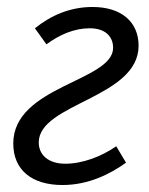

<svg xmlns="http://www.w3.org/2000/svg" viewBox="-20 -518 428 550"><path d="M159 12C233 12 295 -19 341 -52L313 -99C271 -70 217 -49 167 -49C119 -49 91 -74 91 -110C91 -222 377 -237 377 -387C377 -455 328 -498 245 -498C181 -498 126 -474 80 -437L113 -391C151 -419 193 -437 237 -437C282 -437 304 -413 304 -381C304 -285 18 -272 18 -107C18 -32 70 12 159 12Z"/></svg>

Font: Source Sans Pro
Style: Italic
Weight: 400
Italic angle: -11°
Designer: Paul D. Hunt
Foundry: Adobe Systems Incorporated
Version: Version 3.006;hotconv 1.0.111;makeotfexe 2.5.65597